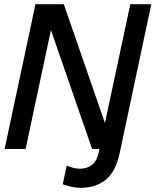

<svg xmlns="http://www.w3.org/2000/svg" viewBox="-20 -710 741 915"><path d="M419 0 180 -690H284L523 0ZM2 0 149 -690H249L102 0ZM365 185Q341 185 320 180Q299 175 279 168L298 79Q313 86 328.5 90Q344 94 361 94Q395 94 418.5 75.5Q442 57 450 17L601 -690H701L550 21Q531 109 483.5 147Q436 185 365 185Z"/></svg>

Font: Radio Canada Big
Style: Italic
Weight: 400
Italic angle: -12°
Designer: Étienne Aubert Bonn
Foundry: Coppers and Brasses
Version: Version 1.001